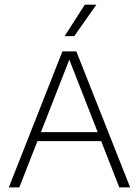

<svg xmlns="http://www.w3.org/2000/svg" viewBox="-20 -820 608 840"><path d="M18.5 0 253 -595H314L549.5 0H502L278 -572.5H288.5L64.5 0ZM128.5 -202.5 140.5 -242H427L438 -202.5ZM263 -662 351 -799.5H401.5L305 -662Z"/></svg>

Font: Encode Sans SC Condensed Thin ExtraLight
Style: Regular
Weight: 250
Version: Version 3.002